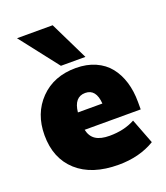

<svg xmlns="http://www.w3.org/2000/svg" viewBox="-142 -862 839 971"><g transform="rotate(-20 277.5 -376.5)"><path d="M225.1 -558.1 64 -765.1H255.9L356.9 -558.1ZM329.1 12.2Q186 12.2 106.4 -59.6Q26.9 -131.3 26.9 -255.9Q26.9 -372.6 99.6 -447.3Q172.4 -522 291 -522Q349.6 -522 395.5 -501.7Q441.4 -481.4 470.2 -445.3Q499 -409.2 513.9 -360.4Q528.8 -311.5 528.8 -252.9V-212.9H227.1Q235.4 -175.3 262 -158.2Q288.6 -141.1 335.9 -141.1Q415 -141.1 473.1 -172.9L524.9 -38.1Q441.9 12.2 329.1 12.2ZM293 -387.2Q233.4 -387.2 225.1 -307.1H356.9Q351.1 -387.2 293 -387.2Z"/></g></svg>

Font: Mulish ExtraBlack
Style: Regular
Weight: 1000
Designer: Vernon Adams
Foundry: Vernon Adams
Version: Version 3.603; ttfautohint (v1.8.3)